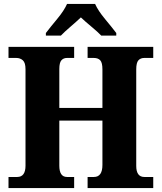

<svg xmlns="http://www.w3.org/2000/svg" viewBox="-20 -951 817 971"><path d="M23 0H355V-56H319Q280 -56 280 -113V-341H498V-117Q498 -56 455 -56H423V0H755V-56H710Q669 -56 669 -112V-600Q669 -634 680 -646Q691 -658 710 -658H755V-714H423V-658H454Q476 -658 487 -646Q498 -634 498 -600V-405H280V-602Q280 -634 290.5 -646Q301 -658 319 -658H355V-714H23V-658H62Q82 -658 95.5 -646Q109 -634 109 -601V-113Q109 -56 67 -56H23ZM212 -771H288Q305 -789 336.5 -816Q368 -843 389 -863Q410 -843 442.5 -816Q475 -789 492 -771H568V-784Q546 -813 511 -855Q476 -897 461 -931H319Q304 -897 269 -855Q234 -813 212 -784Z"/></svg>

Font: Noto Serif SemiCondensed Extra
Style: Regular
Weight: 800
Width: 4
Designer: Monotype Design Team
Foundry: Monotype Imaging Inc.
Version: Version 1.002